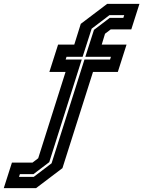

<svg xmlns="http://www.w3.org/2000/svg" viewBox="-128 -770 740 990"><path d="M-108.5 200 -66.5 68.5H39.5L69 46L210 -399H126.5L171.5 -540H255L288.5 -647L424.5 -750H591L549 -618.5H443L413.5 -596L396.5 -540H524.5L479.5 -399H351.5L194 97L58 200ZM-30 142H46L138 72L307.5 -463H439.5L444 -477H312L356.5 -616L438 -678H508L512.5 -692H436.5L344.5 -622L298 -477H215L210.5 -463H293.5L126 66L44.5 128H-25.5Z"/></svg>

Font: Tourney Thin
Style: Bold Italic
Weight: 700
Italic angle: -12°
Version: Version 1.015